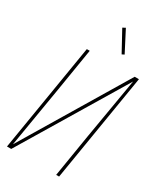

<svg xmlns="http://www.w3.org/2000/svg" viewBox="-234 -1048 968 1136"><g transform="rotate(30 250.0 -480.0)"><path d="M16 0 137 -735H157L109 -441Q92 -338 74.5 -235Q57 -132 40 -29L464 -735H493L372 0H352L400 -294Q417 -397 435 -500Q453 -603 470 -706L45 0ZM331 -811 255 -950 274 -960 347 -819Z"/></g></svg>

Font: Iosevka Thin
Style: Italic
Weight: 100
Italic angle: -9°
Monospace: yes
Designer: Belleve Invis
Foundry: Belleve Invis
Version: Version 32.5.0; ttfautohint (v1.8.4)